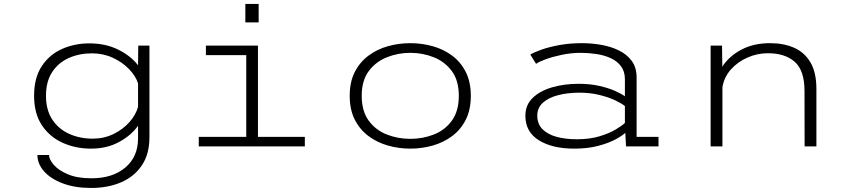

<svg xmlns="http://www.w3.org/2000/svg" viewBox="-20 -726 4240 952"><path d="M431 11Q356 11 291.8 -17.5Q227.5 -46 188.2 -104.2Q149 -162.5 149 -251Q149 -340 186.8 -397.5Q224.5 -455 287 -483Q349.5 -511 423 -511Q504 -511 567 -479.5Q630 -448 664.5 -402L665.5 -500H721V-46Q721 38.5 683 94.5Q645 150.5 579.8 178.2Q514.5 206 432.5 206Q351 206 291 183.2Q231 160.5 198.2 123.2Q165.5 86 165.5 42.5H223Q223.5 64.5 246.8 91.5Q270 118.5 316.5 138.2Q363 158 433.5 158Q538 158 601.2 104.8Q664.5 51.5 664.5 -40V-102.5Q631 -55 570.5 -22Q510 11 431 11ZM208 -251Q208 -180.5 239.2 -133.2Q270.5 -86 323.2 -62.2Q376 -38.5 440 -38.5Q495.5 -38.5 542.8 -61.5Q590 -84.5 622 -120.8Q654 -157 664.5 -196.5V-312.5Q653 -349 620 -383.2Q587 -417.5 539.5 -439.5Q492 -461.5 436 -461.5Q373 -461.5 321.2 -438.5Q269.5 -415.5 238.8 -368.8Q208 -322 208 -251Z M1196.5 -706.5H1262.5V-615H1196.5ZM965.5 0V-47.5H1201V-452.5H1001V-500H1259V-47.5H1491.5V0Z M2014.5 11Q1957.5 11 1903.8 -4.2Q1850 -19.5 1807.2 -51.2Q1764.5 -83 1739.2 -132.5Q1714 -182 1714 -251Q1714 -320 1739.2 -369.2Q1764.5 -418.5 1807.2 -450.2Q1850 -482 1903.8 -497Q1957.5 -512 2014.5 -512Q2071.5 -512 2125.2 -497Q2179 -482 2221.8 -450.2Q2264.5 -418.5 2289.5 -369Q2314.5 -319.5 2314.5 -251Q2314.5 -182 2289.5 -132.5Q2264.5 -83 2221.8 -51.2Q2179 -19.5 2125.2 -4.2Q2071.5 11 2014.5 11ZM2014.5 -37.5Q2076 -37.5 2131 -59Q2186 -80.5 2220.5 -127.8Q2255 -175 2255 -251Q2255 -326.5 2220.5 -373.2Q2186 -420 2131 -442Q2076 -464 2014.5 -464Q1953.5 -464 1898.2 -442Q1843 -420 1808.2 -373.2Q1773.5 -326.5 1773.5 -251Q1773.5 -175 1808.2 -127.8Q1843 -80.5 1898 -59Q1953 -37.5 2014.5 -37.5Z M2827 11Q2718.5 11 2651.8 -30.5Q2585 -72 2585 -152Q2585 -205.5 2621.2 -240.5Q2657.5 -275.5 2717.5 -293Q2777.5 -310.5 2849 -310.5Q2905.5 -310.5 2951.8 -300Q2998 -289.5 3030.2 -275Q3062.5 -260.5 3078.5 -248.5V-332.5Q3078.5 -372 3059 -397.8Q3039.5 -423.5 3007.5 -438Q2975.5 -452.5 2936.8 -458.2Q2898 -464 2859.5 -464Q2813 -464 2767 -454.5Q2721 -445 2686 -432.2Q2651 -419.5 2638 -409.5L2609.5 -455.5Q2627.5 -466.5 2664.8 -479.8Q2702 -493 2753.5 -502.5Q2805 -512 2865.5 -512Q2912.5 -512 2960.2 -503.8Q3008 -495.5 3048 -476.2Q3088 -457 3112.2 -424.2Q3136.5 -391.5 3136.5 -342V-47.5H3245V0H3084L3080.5 -67.5Q3066 -53.5 3032 -35Q2998 -16.5 2946.2 -2.8Q2894.5 11 2827 11ZM2839.5 -35.5Q2904.5 -35.5 2953.5 -50.5Q3002.5 -65.5 3034.2 -84.8Q3066 -104 3078.5 -116.5V-200Q3063 -213 3029.8 -228.8Q2996.5 -244.5 2951 -255.5Q2905.5 -266.5 2853 -266.5Q2795 -266.5 2747.5 -254.2Q2700 -242 2672 -216.8Q2644 -191.5 2644 -153Q2644 -111.5 2669.8 -85.5Q2695.5 -59.5 2739.8 -47.5Q2784 -35.5 2839.5 -35.5Z M3503.5 0V-500H3560L3561.5 -395.5Q3595 -447.5 3656 -479.8Q3717 -512 3798 -512Q3865 -512 3916.8 -489.5Q3968.5 -467 3998.2 -417.2Q4028 -367.5 4028 -284.5V0H3969.5L3969 -275Q3969 -377.5 3920 -420Q3871 -462.5 3786.5 -462Q3735.5 -462 3687 -441Q3638.5 -420 3604.2 -381.8Q3570 -343.5 3562 -293V0Z"/></svg>

Font: Trispace SemiExpanded ExtraLight
Style: Regular
Weight: 200
Width: 6
Designer: Tyler Finck
Foundry: Etcetera Type Company
Version: Version 1.210; ttfautohint (v1.8.3)